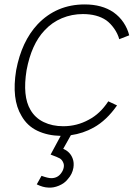

<svg xmlns="http://www.w3.org/2000/svg" viewBox="-20 -598 604 867"><path d="M469 -140.5 508.5 -122Q461.5 -54.5 403 -22Q355.5 4.5 300 12.5L265.5 74Q297.5 87.5 308.5 119Q315 136.5 311.5 159.5Q306.5 188.5 286.5 210.5Q279 220.5 268.5 228Q258 235.5 246 240.5Q234 245.5 221.8 247.8Q209.5 250 198 249Q174.5 248.5 146 234.5L167.5 196Q196.5 206.5 211.5 206.5Q239 206.5 255 185.5Q265 172.5 267.5 159.5Q270 148 266.5 138.5Q261 124 250.5 117.5Q245 114.5 234.5 110Q224 105.5 208.5 100L254 15.5Q195 14.5 148.8 -7.5Q102.5 -29.5 77 -75Q31.5 -150 53 -281Q77.5 -411 150 -488.5Q235.5 -578 362.5 -578Q440.5 -578 492.5 -542.5Q520 -523 538 -496Q556 -469 563.5 -438.5L518.5 -421Q511.5 -446.5 495.2 -469.5Q479 -492.5 459.5 -506.5Q418.5 -534.5 354 -534.5Q304.5 -534.5 259.5 -515.8Q214.5 -497 181 -460.5Q122 -398.5 100 -281Q81 -163.5 117.5 -102Q138.5 -65.5 177.2 -46.8Q216 -28 265.5 -28Q327.5 -28 381 -57.5Q432 -84 469 -140.5Z"/></svg>

Font: Russisch Sans ExtraLight
Style: Italic
Weight: 200
Width: 4
Italic angle: -10°
Designer: Michael Sharanda (font) & Cristiano Sobral (main changes)
Foundry: Michael Sharanda
Version: Version 2.00;September 8, 2020;FontCreator 13.0.0.2681 64-bi